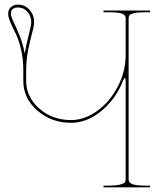

<svg xmlns="http://www.w3.org/2000/svg" viewBox="-20 -805 690 825"><path d="M86.4 -574.7Q91.3 -607.9 102.8 -651.6Q114.3 -695.3 114.3 -710Q114.3 -736.3 97.7 -754.6Q81.1 -772.9 58.1 -772.9Q26.9 -772.9 26.9 -746.1Q26.9 -733.9 38.1 -711.2Q49.3 -688.5 64.2 -651.9Q79.1 -615.2 86.4 -574.7ZM424.8 -759.8H625V-752.4H607.4Q575.7 -752.4 558.8 -749Q542 -745.6 537.4 -740.5Q532.7 -735.4 532.7 -726.6V-35.2Q532.7 -28.8 534.9 -24.4Q537.1 -20 544.2 -15.9Q551.3 -11.7 567.1 -9.5Q583 -7.3 607.4 -7.3H625V0H424.8V-7.3H444.8Q477.1 -7.3 494.4 -11.5Q511.7 -15.6 515.9 -21Q520 -26.4 520 -35.2V-454.6Q520 -470.2 516.6 -470.2Q513.2 -470.2 508.3 -457.5Q478 -379.9 416 -328.6Q354 -277.3 285.2 -277.3Q200.7 -277.3 140.4 -330.1Q80.1 -382.8 80.1 -457.5V-504.9Q80.1 -552.7 69.8 -594.7Q59.6 -636.7 47.6 -660.4Q35.6 -684.1 25.4 -707.5Q15.1 -731 15.1 -746.1Q15.1 -763.7 26.9 -774.4Q38.6 -785.2 58.1 -785.2Q86.4 -785.2 106.4 -763.2Q126.5 -741.2 126.5 -710Q126.5 -692.9 117.9 -662.8Q109.4 -632.8 100.8 -589.1Q92.3 -545.4 92.3 -495.1V-459Q92.3 -388.2 148.7 -338.6Q205.1 -289.1 285.2 -289.1Q343.3 -289.1 397.7 -328.4Q452.1 -367.7 486.1 -432.9Q520 -498 520 -568.8V-726.6Q520 -739.7 505.4 -746.1Q490.7 -752.4 444.8 -752.4H424.8Z"/></svg>

Font: ZnikomitNo24
Style: Thin
Weight: 300
Designer: gluk
Foundry: gluk
Version: Version 0.55